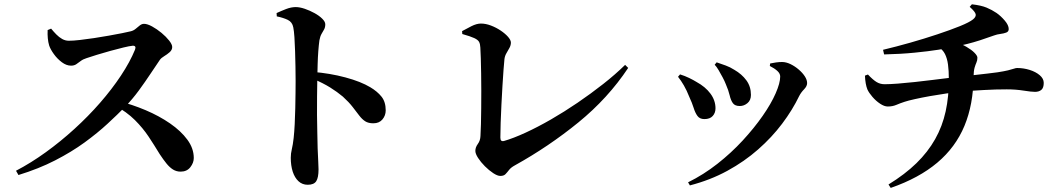

<svg xmlns="http://www.w3.org/2000/svg" viewBox="-20 -823 5030 908"><path d="M55.7 -15.5Q126.7 -52.5 196.6 -103.1Q266.6 -153.6 332 -213.3Q397.5 -272.9 453.4 -337Q509.2 -401 551.9 -465.4Q594.6 -529.8 618.5 -588.1Q625.9 -607.5 607.2 -606.7Q592.3 -605.3 563.8 -598.4Q535.4 -591.5 501.8 -582.3Q468.2 -573.1 438 -563.7Q407.7 -554.4 388.9 -547.9Q372.4 -542.8 361.5 -534.3Q350.6 -525.9 340.6 -519.2Q330.6 -512.5 315.9 -512.5Q294 -512.5 272.4 -528.7Q250.8 -544.9 234.7 -567.3Q218.5 -589.7 212.5 -607.8Q207.8 -623.5 206.1 -642Q204.4 -660.5 205.3 -680.8L221.7 -687.6Q233.1 -673.7 246.2 -660.3Q259.3 -646.9 274.1 -638.6Q288.9 -630.3 305.6 -630.3Q326.5 -630.3 357.7 -633.9Q388.9 -637.5 424.5 -642.8Q460.1 -648.1 494.7 -654.4Q529.3 -660.6 556.7 -666Q584.1 -671.4 598.2 -675Q611.1 -678 621.3 -686.5Q631.4 -695 641.1 -702.7Q650.7 -710.3 661.1 -710.3Q676.6 -710.3 699.3 -698Q721.9 -685.6 743.7 -667.6Q765.4 -649.6 779.9 -631.2Q794.4 -612.8 794.4 -600.7Q794.4 -586.8 782.4 -576.2Q770.4 -565.6 756.4 -557.3Q742.5 -549 736.2 -540.2Q717.7 -513.6 692.6 -475.4Q667.4 -437.3 636.9 -395.5Q606.4 -353.8 570.1 -316.4Q535.8 -281.3 488.6 -237.8Q441.5 -194.2 380 -149.3Q318.5 -104.5 240.6 -64.5Q162.8 -24.6 67.3 4.7ZM834.2 -11.3Q814.5 -11.3 798.4 -21.2Q782.3 -31.2 767.4 -49.6Q752.5 -68 735.4 -93.9Q709.5 -136.6 682.7 -177Q655.8 -217.4 618 -255.2Q580.1 -293.1 520.2 -326.4L536.1 -346.3Q604.4 -329.1 668.6 -302Q732.7 -274.8 784.2 -239.3Q835.7 -203.7 866 -162.5Q896.4 -121.3 896.4 -75.8Q896.4 -53.1 880.1 -32.2Q863.8 -11.3 834.2 -11.3Z M1435.4 50.8Q1409.6 50.8 1391.6 34.1Q1373.6 17.4 1364.3 -11.4Q1355.1 -40.2 1355.1 -77Q1355.1 -97.1 1360.1 -117.5Q1365.1 -138 1368.8 -170.9Q1371.8 -198.9 1373.7 -235.7Q1375.6 -272.4 1376.4 -311.1Q1377.3 -349.7 1377.6 -383.8Q1378 -417.8 1378 -440.1Q1378 -471.5 1377.3 -508.4Q1376.6 -545.3 1375.5 -581.2Q1374.4 -617.1 1372.4 -646.9Q1370.4 -676.7 1367 -693.5Q1362.3 -718.7 1341 -729Q1319.6 -739.3 1289 -745.5L1288 -761.2Q1309.6 -771.2 1333.3 -780.4Q1357 -789.5 1378.7 -789.5Q1397.3 -789.5 1421.1 -781.5Q1444.9 -773.4 1467.4 -761Q1489.8 -748.7 1504 -734.5Q1518.3 -720.4 1518.3 -708.1Q1518.3 -693.5 1512.5 -683.4Q1506.6 -673.3 1500.3 -662.1Q1494 -651 1490.5 -632.1Q1487.5 -609.9 1485.3 -581.1Q1483.1 -552.4 1482.2 -519.3Q1481.3 -486.2 1480.6 -451.5Q1479.9 -410.8 1479.4 -367Q1478.9 -323.2 1479.2 -279.3Q1479.6 -235.4 1480.6 -195.1Q1481.5 -154.9 1482.2 -121.1Q1483.7 -82.8 1485.1 -57.6Q1486.4 -32.5 1486.4 -22.1Q1486.4 16.9 1475.6 33.8Q1464.7 50.8 1435.4 50.8ZM1745.6 -239.9Q1721.8 -239.9 1707 -249.5Q1692.2 -259.1 1679 -276.4Q1665.9 -293.6 1648 -316.8Q1630.1 -340 1601.4 -366.1Q1574.8 -388.5 1541.4 -409.3Q1508 -430.1 1458.3 -451.3V-483.1Q1540.5 -476.5 1613.5 -456.9Q1686.5 -437.3 1731.4 -410.3Q1764.3 -390.7 1784.2 -366Q1804.1 -341.2 1804.1 -301.1Q1804.1 -276.8 1788.7 -258.3Q1773.4 -239.9 1745.6 -239.9Z M2346.2 9Q2332.6 9 2312.5 -4.2Q2292.5 -17.4 2273 -36.9Q2253.6 -56.4 2240.8 -76.2Q2228 -96.1 2228 -109.4Q2228 -126.1 2239.7 -142.2Q2251.5 -158.2 2252.2 -179.9Q2253.6 -201.6 2254.5 -235.7Q2255.4 -269.8 2255.7 -310.6Q2256.1 -351.3 2256.1 -393.9Q2256.1 -436.5 2255.4 -475.9Q2254.6 -515.4 2253.8 -547.3Q2252.9 -579.2 2251.6 -598.2Q2250.9 -615.1 2245.6 -624.9Q2240.4 -634.7 2222.8 -642.9Q2205.2 -651.1 2166.3 -662.1L2165.3 -675.8Q2184.5 -686.7 2209.3 -699.1Q2234.1 -711.6 2254.3 -711.6Q2277.2 -711.6 2301.8 -702.2Q2326.5 -692.8 2347.9 -678.4Q2369.3 -664 2382.7 -648.7Q2396.1 -633.3 2396.1 -621.6Q2396.1 -609.1 2389.4 -596.7Q2382.7 -584.4 2375.2 -571.7Q2367.6 -559.1 2365.6 -543.5Q2363.9 -528 2361.4 -494.7Q2359 -461.3 2356.3 -418.3Q2353.6 -375.2 2351.4 -329.4Q2349.2 -283.7 2347.7 -242.5Q2346.3 -201.3 2346.3 -172.2Q2346.3 -152.5 2362.3 -155.9Q2407.9 -169.1 2465.3 -195.5Q2522.8 -222 2585.7 -258.1Q2648.5 -294.3 2711.4 -337.1Q2774.3 -379.9 2832.3 -425.5Q2890.3 -471 2936.3 -516.2L2950.8 -501.8Q2855.4 -358.3 2715.6 -244.3Q2575.8 -130.3 2415.1 -41.1Q2396 -30.7 2387.2 -19Q2378.3 -7.4 2370.3 0.8Q2362.2 9 2346.2 9Z M3234 39.2Q3307.2 3.2 3372.7 -48.3Q3438.2 -99.8 3492.6 -158.8Q3546.9 -217.7 3586.8 -275.1Q3626.8 -332.5 3648.2 -381.5Q3669.7 -430.5 3669.7 -461.2Q3669.7 -475.1 3656.4 -487.4Q3643.1 -499.7 3620.6 -511L3622.2 -522.8Q3633.6 -525.5 3649.8 -527.7Q3665.9 -529.9 3678.6 -529.8Q3697.9 -529.7 3718.6 -519.7Q3739.4 -509.6 3757.3 -494.1Q3775.3 -478.7 3786.2 -461.9Q3797 -445.1 3797 -430Q3797 -415.4 3782.7 -400.7Q3768.4 -386.1 3759.6 -369.1Q3727.8 -303 3679.1 -238.3Q3630.4 -173.5 3565.3 -116.3Q3500.3 -59.1 3419.4 -15Q3338.6 29 3242.6 53.8ZM3311.1 -259.8Q3289.3 -259.8 3278.5 -274.5Q3267.7 -289.1 3260.4 -312.8Q3253 -336.4 3240.2 -363.9Q3227.7 -395.6 3214.2 -418.9Q3200.7 -442.2 3186.5 -459.9L3196.1 -471.2Q3218.7 -464.3 3239.5 -454.1Q3260.3 -444 3273.3 -435.8Q3316.1 -412.5 3339.9 -380.2Q3363.7 -348 3363.7 -310.7Q3363.7 -288.9 3350.5 -274.4Q3337.4 -259.8 3311.1 -259.8ZM3478.6 -321.6Q3455.6 -321.6 3445.9 -335.1Q3436.1 -348.6 3430.7 -372.1Q3425.3 -395.6 3412.5 -424.9Q3407 -439.4 3397.5 -457.1Q3388.1 -474.8 3378.3 -491.5Q3368.6 -508.1 3359.8 -516.8L3369.2 -528.2Q3392.6 -520.3 3412.5 -513Q3432.5 -505.7 3452.6 -493Q3488.4 -472.3 3509.8 -443Q3531.3 -413.7 3531.3 -374.2Q3531.3 -348.8 3514.8 -335.2Q3498.4 -321.6 3478.6 -321.6Z M4181.9 49.4Q4259.6 1.7 4313.9 -51.2Q4368.1 -104.1 4402.4 -164.9Q4436.7 -225.7 4452.2 -296.4Q4467.7 -367.1 4467.2 -450.3Q4467.2 -488.6 4463.3 -517.5Q4459.5 -546.4 4449 -567.5Q4438.5 -588.6 4416.7 -601.3L4495.9 -624Q4526.3 -615.8 4550.5 -601.6Q4574.7 -587.5 4588.5 -573.4Q4602.3 -559.3 4602.3 -550.3Q4602.3 -537.2 4597.8 -527.5Q4593.4 -517.8 4589 -503Q4584.7 -488.3 4584 -458.9Q4583.1 -329.3 4541.1 -227.9Q4499.1 -126.6 4412.6 -53.7Q4326.1 19.2 4192.3 65.7ZM4178.6 -319.3Q4162 -319.3 4142.1 -332.6Q4122.1 -345.9 4105.7 -365.1Q4089.3 -384.2 4082.1 -399.9Q4072.2 -424.4 4070.5 -465.3L4084.6 -470.6Q4108.1 -445.7 4125.2 -435.2Q4142.4 -424.7 4163.3 -424.7Q4188.4 -424.7 4226.1 -427.6Q4263.8 -430.5 4306.1 -435.1Q4348.5 -439.7 4389 -444.8Q4429.6 -449.8 4461.5 -453.7Q4493.5 -457.6 4510.3 -459.6Q4552.3 -464.3 4586.7 -467.9Q4621.2 -471.6 4649.1 -475Q4677.1 -478.4 4697.6 -481.1Q4729.6 -486.1 4747.3 -490.4Q4765.1 -494.8 4774.6 -498.1Q4784.1 -501.4 4789.9 -501.4Q4820.5 -501.4 4849.4 -492.4Q4878.2 -483.4 4897.1 -467.3Q4916 -451.2 4916 -431.2Q4916 -407.4 4904.7 -398Q4893.4 -388.6 4874.8 -388.6Q4857.5 -388.6 4820.6 -394.5Q4783.7 -400.4 4741.4 -400.4Q4715.2 -400.4 4688 -399.7Q4660.9 -398.9 4632.8 -397.3Q4604.8 -395.6 4577.3 -393.9Q4549.8 -392.1 4523 -389.4Q4494.4 -386.6 4456 -381Q4417.6 -375.4 4378.2 -368.5Q4338.9 -361.5 4306.7 -354.3Q4274.4 -347.1 4258.2 -341.7Q4236.9 -334.8 4218.8 -327Q4200.7 -319.3 4178.6 -319.3ZM4156.1 -587.5Q4217.7 -602.2 4284.5 -621.1Q4351.2 -640 4412.8 -660.6Q4474.4 -681.1 4519.7 -699.4Q4564.9 -717.8 4581.4 -731.2Q4596.1 -742.9 4594.3 -755Q4592.5 -767.1 4565.8 -790.6L4576.2 -802.7Q4620.2 -797.6 4645.7 -787Q4671.2 -776.3 4692.6 -761.8Q4712.6 -747.9 4731.5 -725.9Q4750.4 -703.9 4750.4 -685.6Q4750.4 -673.5 4738.7 -669Q4727.1 -664.5 4711.1 -662.5Q4695 -660.5 4681.6 -655.5Q4645.1 -642.4 4614.3 -632.4Q4583.4 -622.5 4554 -615.1Q4524.6 -607.6 4490.4 -600.4Q4466.3 -595.6 4418.4 -587.9Q4370.6 -580.3 4305.3 -573.9Q4240 -567.4 4161.1 -565.6Z"/></svg>

Font: Noto Serif KR ExtraLight
Style: Regular
Weight: 200
Designer: Ryoko NISHIZUKA 西塚涼子 (kana & ideographs); Frank Grießhammer (Latin, Greek & Cyrillic); Wenlong ZHANG 张文龙 (bopomofo); San
Foundry: Adobe
Version: Version 2.002-H1;hotconv 1.1.0;makeotfexe 2.6.0